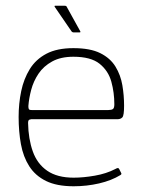

<svg xmlns="http://www.w3.org/2000/svg" viewBox="-20 -645 493 670"><path d="M45 -237Q45 -284 54 -327Q63 -370 84 -404Q105 -438 142 -457.5Q179 -477 236 -477Q295 -477 330 -459.5Q365 -442 383 -412.5Q401 -383 407 -347.5Q413 -312 413 -276Q413 -242 407 -235.5Q401 -229 390 -229H89Q88 -229 83 -227.5Q78 -226 78 -216Q79 -160 94.5 -116.5Q110 -73 145 -49Q180 -25 237 -25Q271 -25 311 -32Q351 -39 382 -55Q387 -58 390.5 -58.5Q394 -59 396 -55L403 -41Q404 -39 403.5 -37.5Q403 -36 400 -34Q369 -15 326 -5Q283 5 237 5Q178 5 140.5 -13.5Q103 -32 82 -65Q61 -98 53 -142Q45 -186 45 -237ZM379 -281Q379 -322 368.5 -360Q358 -398 327.5 -422.5Q297 -447 236 -447Q192 -447 162 -430.5Q132 -414 114.5 -388Q97 -362 89 -332Q81 -302 79 -275Q79 -268 80.5 -264.5Q82 -261 91 -261H358Q369 -261 374 -264.5Q379 -268 379 -281ZM236 -532Q233 -532 230 -535L171 -621Q170 -623 170.5 -624Q171 -625 172 -625H205Q207 -625 209.5 -624.5Q212 -624 213 -621L260 -536Q262 -532 258 -532Z"/></svg>

Font: Glory Thin Thin
Style: Regular
Weight: 250
Version: Version 1.011